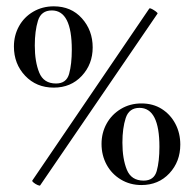

<svg xmlns="http://www.w3.org/2000/svg" viewBox="-20 -580 614 607"><path d="M150 -303Q95 -303 59.5 -340.5Q24 -378 24 -433Q24 -468 40 -497Q56 -526 85 -543Q114 -560 150 -560Q205 -560 239 -522Q273 -484 273 -430Q273 -377 238.5 -340Q204 -303 150 -303ZM157 -316Q190 -316 198.5 -346.5Q207 -377 207 -423Q207 -547 144 -547Q110 -547 100 -514.5Q90 -482 90 -436Q90 -385 104 -350.5Q118 -316 157 -316ZM427 5Q391 5 362 -12.5Q333 -30 317 -59.5Q301 -89 301 -125Q301 -160 317 -189Q333 -218 362 -235.5Q391 -253 427 -253Q464 -253 491.5 -235.5Q519 -218 534.5 -188.5Q550 -159 550 -123Q550 -69 515.5 -32Q481 5 427 5ZM434 -9Q467 -9 475.5 -39.5Q484 -70 484 -116Q484 -239 421 -239Q388 -239 377.5 -207Q367 -175 367 -129Q367 -78 381 -43.5Q395 -9 434 -9ZM107 6Q106 8 99 5Q92 2 86.5 -2.5Q81 -7 82 -9L452 -553Q454 -555 460.5 -551.5Q467 -548 473 -543.5Q479 -539 478 -537Z"/></svg>

Font: Cormorant Medium
Style: Regular
Weight: 500
Designer: Christian Thalmann (Catharsis Fonts)
Foundry: Catharsis Fonts
Version: Version 4.000